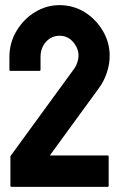

<svg xmlns="http://www.w3.org/2000/svg" viewBox="-20 -727 479 747"><path d="M398.4 0H25.4Q20.5 0 20.5 -4.9V-118.2Q20.5 -120.1 22.5 -122.1L269.5 -460.9Q276.4 -470.2 281 -484.6Q285.6 -499 285.6 -509.8Q285.6 -539.1 264.6 -563.5Q243.7 -587.9 211.4 -587.9Q180.7 -587.9 159.2 -564.5Q137.7 -541 137.7 -504.9V-456.1Q137.7 -451.2 132.8 -451.2H20.5Q16.6 -451.2 16.6 -456.1V-504.9Q16.6 -561 44.4 -606.9Q71.8 -652.8 116.2 -679.9Q160.6 -707 211.4 -707Q265.1 -707 309.6 -679.7Q353.5 -651.9 380.1 -606.9Q406.7 -562 406.7 -509.8Q406.7 -477.1 395.3 -443.1Q383.8 -409.2 363.8 -382.8L173.8 -122.1H398.4Q402.8 -122.1 402.8 -118.2V-4.9Q402.8 0 398.4 0Z"/></svg>

Font: Koulen
Style: Regular
Weight: 400
Designer: Danh Hong
Version: Version 8.000; ttfautohint (v1.8.3)